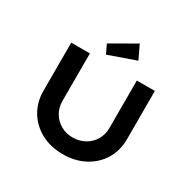

<svg xmlns="http://www.w3.org/2000/svg" viewBox="-199 -1138 1350 1346"><g transform="rotate(30 476.0 -465.0)"><path d="M476 6Q375 6 299 -35.5Q223 -77 180 -148.5Q137 -220 137 -311V-701H288V-317Q288 -263 313 -221Q338 -179 380.5 -154.5Q423 -130 476 -130Q531 -130 574.5 -154.5Q618 -179 643 -221Q668 -263 668 -317V-701H814V-311Q814 -220 771.5 -148.5Q729 -77 652.5 -35.5Q576 6 476 6ZM390 -750 356 -821 556 -936 608 -827Z"/></g></svg>

Font: Lexend Mega SemiBold
Style: Regular
Weight: 600
Designer: Bonnie Shaver-Troup, Thomas Jockin
Foundry: Lexend
Version: Version 1.007